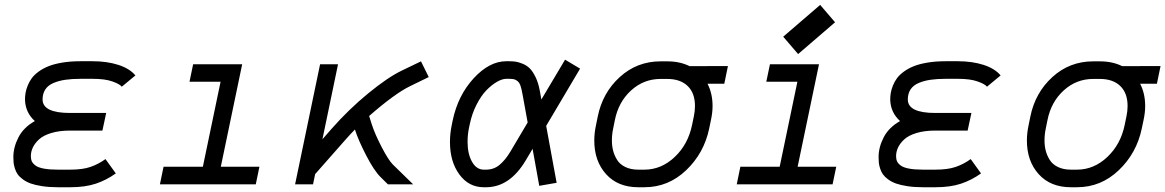

<svg xmlns="http://www.w3.org/2000/svg" viewBox="-20 -767 4850 799"><path d="M125 -263.2Q85.9 -298.3 84 -351.6Q84 -366.7 86.4 -380.9Q88.9 -395 95.5 -411.4Q102.1 -427.7 112.5 -441.9Q123 -456.1 141.1 -469.2Q159.2 -482.4 182.6 -491.7Q206.1 -501 239.7 -506.6Q273.4 -512.2 314.5 -512.2H366.2Q424.8 -512.2 472.2 -497.1Q519.5 -481.9 543.5 -453.1L486.8 -406.2Q478.5 -417 447.8 -428Q417 -439 366.2 -439H314.5Q279.3 -439 252.4 -435.1Q225.6 -431.2 203.1 -421.9Q180.7 -412.6 168.9 -395.3Q157.2 -377.9 157.2 -353Q157.2 -296.9 272 -296.9H421.9L406.2 -223.6H272Q227.1 -223.6 193.8 -213.6Q160.6 -203.6 142.8 -187.3Q125 -170.9 116.7 -153.3Q108.4 -135.7 108.4 -117.2Q108.4 -104.5 112.5 -95.5Q116.7 -86.4 127.9 -78.1Q139.2 -69.8 162.4 -65.4Q185.5 -61 220.7 -61H272.5Q323.7 -61 356.9 -72.5Q390.1 -84 418.9 -105L461.9 -45.4Q423.3 -17.6 378.9 -2.7Q334.5 12.2 272.5 12.2H220.7Q184.6 12.2 155.8 7.8Q127 3.4 107.9 -3.4Q88.9 -10.3 75 -20.8Q61 -31.2 53.7 -41.5Q46.4 -51.8 42 -65.7Q37.6 -79.6 36.6 -89.8Q35.6 -100.1 35.6 -113.8Q35.6 -154.3 56.9 -195.6Q78.1 -236.8 125 -263.2Z M1044.4 0H645.5L660.6 -73.2H824.2L897.9 -426.8H768.6L783.7 -499.5H987.8L898.9 -73.2H1059.6Z M1282.7 0H1208L1312 -499.5H1386.7L1321.8 -187.5L1359.4 -230.5Q1431.2 -312 1512.2 -378.4Q1593.3 -444.8 1650.9 -472.7L1731.9 -511.7L1764.2 -446.3L1686 -408.2Q1622.1 -377 1516.1 -284.2L1527.3 -249Q1539.6 -210.4 1568.1 -155.3Q1596.7 -100.1 1615.2 -82L1699.2 0H1594.2L1564.5 -29.3Q1536.6 -56.6 1503.7 -120.6Q1470.7 -184.6 1457 -228Q1439 -210 1414.1 -181.6L1291.5 -42.5Z M2167.5 -99.1Q2101.1 12.2 2002.4 12.2H1993.2Q1930.7 12.2 1891.6 -41Q1852.5 -94.2 1852.5 -176.3Q1852.5 -211.9 1860.4 -249L1863.8 -265.6Q1885.7 -370.1 1951.2 -441.2Q2016.6 -512.2 2086.9 -512.2H2096.2Q2112.8 -512.2 2125.2 -510.5Q2137.7 -508.8 2155 -501.7Q2172.4 -494.6 2184.8 -482.2Q2197.3 -469.7 2209 -445.6Q2220.7 -421.4 2226.6 -388.2L2232.9 -353L2331.5 -518.6L2394 -481.4L2252.9 -243.2L2296.4 -6.3L2224.1 6.3L2196.3 -147.5ZM2175.8 -257.3 2154.3 -375.5Q2150.4 -397.5 2146 -410.2Q2141.6 -422.9 2134 -429.2Q2126.5 -435.5 2118.7 -437.3Q2110.8 -439 2096.2 -439H2086.9Q2069.8 -439 2048.1 -426.5Q2026.4 -414.1 2004.4 -391.6Q1982.4 -369.1 1963.4 -332Q1944.3 -294.9 1935.1 -251L1931.6 -234.4Q1925.8 -207 1925.8 -176.3Q1925.8 -126.5 1944.3 -93.8Q1962.9 -61 1993.2 -61H2002.4Q2035.2 -61 2059.1 -81.1Q2083 -101.1 2104 -136.2Z M2945.3 -325.7Q2945.3 -298.3 2938.5 -267.1L2931.2 -231.9Q2909.7 -129.4 2835.4 -58.6Q2761.2 12.2 2661.6 12.2H2636.2Q2551.3 12.2 2502.2 -42.2Q2453.1 -96.7 2453.1 -182.1Q2453.1 -213.9 2460.4 -247.1L2467.3 -281.2Q2487.3 -380.9 2559.1 -446.3Q2630.9 -511.7 2729 -511.7H2756.8Q2809.6 -511.7 2849.6 -491.7L3009.3 -492.2L2994.1 -418.5H2924.3Q2945.3 -377.9 2945.3 -325.7ZM2756.8 -438.5H2729Q2658.7 -438.5 2606.2 -390.6Q2553.7 -342.8 2538.6 -266.6L2531.7 -232.4Q2526.4 -208 2526.4 -182.1Q2526.4 -159.7 2531.5 -139.9Q2536.6 -120.1 2548.1 -101.6Q2559.6 -83 2582.3 -72Q2605 -61 2636.2 -61H2661.6Q2731.9 -61 2787.6 -113.5Q2843.3 -166 2859.9 -246.6L2867.2 -281.7Q2872.1 -304.2 2872.1 -325.7Q2872.1 -379.9 2841.6 -409.2Q2811 -438.5 2756.8 -438.5Z M3444.8 0H3045.9L3061 -73.2H3224.6L3298.3 -426.8H3168.9L3184.1 -499.5H3388.2L3299.3 -73.2H3460ZM3301.3 -542 3239.3 -614.3 3393.1 -746.6 3455.1 -674.3Z M3725.6 -263.2Q3686.5 -298.3 3684.6 -351.6Q3684.6 -366.7 3687 -380.9Q3689.5 -395 3696 -411.4Q3702.6 -427.7 3713.1 -441.9Q3723.6 -456.1 3741.7 -469.2Q3759.8 -482.4 3783.2 -491.7Q3806.6 -501 3840.3 -506.6Q3874 -512.2 3915 -512.2H3966.8Q4025.4 -512.2 4072.8 -497.1Q4120.1 -481.9 4144 -453.1L4087.4 -406.2Q4079.1 -417 4048.3 -428Q4017.6 -439 3966.8 -439H3915Q3879.9 -439 3853 -435.1Q3826.2 -431.2 3803.7 -421.9Q3781.2 -412.6 3769.5 -395.3Q3757.8 -377.9 3757.8 -353Q3757.8 -296.9 3872.6 -296.9H4022.5L4006.8 -223.6H3872.6Q3827.6 -223.6 3794.4 -213.6Q3761.2 -203.6 3743.4 -187.3Q3725.6 -170.9 3717.3 -153.3Q3709 -135.7 3709 -117.2Q3709 -104.5 3713.1 -95.5Q3717.3 -86.4 3728.5 -78.1Q3739.7 -69.8 3762.9 -65.4Q3786.1 -61 3821.3 -61H3873Q3924.3 -61 3957.5 -72.5Q3990.7 -84 4019.5 -105L4062.5 -45.4Q4023.9 -17.6 3979.5 -2.7Q3935.1 12.2 3873 12.2H3821.3Q3785.2 12.2 3756.3 7.8Q3727.5 3.4 3708.5 -3.4Q3689.5 -10.3 3675.5 -20.8Q3661.6 -31.2 3654.3 -41.5Q3647 -51.8 3642.6 -65.7Q3638.2 -79.6 3637.2 -89.8Q3636.2 -100.1 3636.2 -113.8Q3636.2 -154.3 3657.5 -195.6Q3678.7 -236.8 3725.6 -263.2Z M4745.6 -325.7Q4745.6 -298.3 4738.8 -267.1L4731.4 -231.9Q4710 -129.4 4635.7 -58.6Q4561.5 12.2 4461.9 12.2H4436.5Q4351.6 12.2 4302.5 -42.2Q4253.4 -96.7 4253.4 -182.1Q4253.4 -213.9 4260.7 -247.1L4267.6 -281.2Q4287.6 -380.9 4359.4 -446.3Q4431.2 -511.7 4529.3 -511.7H4557.1Q4609.9 -511.7 4649.9 -491.7L4809.6 -492.2L4794.4 -418.5H4724.6Q4745.6 -377.9 4745.6 -325.7ZM4557.1 -438.5H4529.3Q4459 -438.5 4406.5 -390.6Q4354 -342.8 4338.9 -266.6L4332 -232.4Q4326.7 -208 4326.7 -182.1Q4326.7 -159.7 4331.8 -139.9Q4336.9 -120.1 4348.4 -101.6Q4359.9 -83 4382.6 -72Q4405.3 -61 4436.5 -61H4461.9Q4532.2 -61 4587.9 -113.5Q4643.6 -166 4660.2 -246.6L4667.5 -281.7Q4672.4 -304.2 4672.4 -325.7Q4672.4 -379.9 4641.8 -409.2Q4611.3 -438.5 4557.1 -438.5Z"/></svg>

Font: Anka/Coder
Style: Italic
Weight: 400
Italic angle: -12°
Monospace: yes
Version: Version 001.100